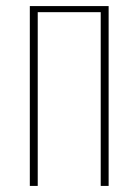

<svg xmlns="http://www.w3.org/2000/svg" viewBox="-20 -611 455 631"><path d="M78 0V-591H337V0H311V-571H104V0Z"/></svg>

Font: Alumni Sans SC Thin
Style: Regular
Weight: 100
Designer: Robert E. Leuschke
Foundry: Robert E. Leuschke
Version: Version 1.018